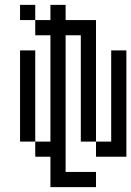

<svg xmlns="http://www.w3.org/2000/svg" viewBox="-20 -645 540 790"><path d="M375 125V62.5H250V-500H312.5V-62.5H375V0H500V-437.5H437.5Q437.5 -437.5 437.5 -62.5H375Q375 -62.5 375 -562.5H250V-625H187.5V-562.5H125V-500H187.5V-62.5H125V0H187.5Q187.5 0 187.5 125ZM125 -62.5Q125 -62.5 125 -437.5H62.5Q62.5 -437.5 62.5 -62.5ZM125 -562.5V-625H62.5V-562.5Z"/></svg>

Font: UnifontExMono
Style: Regular
Weight: 500
Version: Version 15.0.06